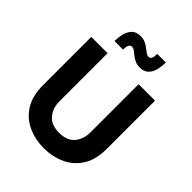

<svg xmlns="http://www.w3.org/2000/svg" viewBox="-268 -1124 1282 1282"><g transform="rotate(45 373.0 -483.5)"><path d="M445 -824Q418 -824 398.5 -833.5Q379 -843 364.5 -855Q350 -867 337 -876.5Q324 -886 311 -886Q295 -886 288.5 -871Q282 -856 282 -830H201Q201 -863 209 -897Q217 -931 238.5 -954Q260 -977 302 -977Q329 -977 348.5 -967.5Q368 -958 383 -946Q398 -934 411 -925Q424 -916 437 -916Q464 -916 464 -971H545Q545 -938 537.5 -904Q530 -870 508 -847Q486 -824 445 -824ZM373 10Q292 10 223.5 -21Q155 -52 113.5 -117Q72 -182 72 -286V-740H226V-286Q226 -222 262 -178.5Q298 -135 373 -135Q448 -135 483.5 -178.5Q519 -222 519 -286V-740H674V-286Q674 -182 632.5 -117Q591 -52 522 -21Q453 10 373 10Z"/></g></svg>

Font: Be Vietnam Pro
Style: Bold
Weight: 700
Designer: Lam Bao, Tony Le, Vietanh Nguyen
Foundry: Yellow Type Foundry
Version: Version 1.002; ttfautohint (v1.8.3)